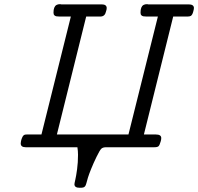

<svg xmlns="http://www.w3.org/2000/svg" viewBox="-20 -704 947 918"><path d="M79.1 -18.1Q79.1 -20 80.1 -27.1Q81.1 -34.2 85 -44.2Q88.9 -54.2 94.2 -58.1Q98.1 -61 107.9 -61H178.2L318.8 -625H263.2Q254.4 -625 249.3 -626Q244.1 -627 240 -630.9Q235.8 -634.8 235.8 -644Q235.8 -671.9 250 -680.2Q256.8 -684.1 267.1 -684.1Q268.1 -684.1 270 -683.6Q272 -683.1 272.9 -683.1H465.8Q489.7 -683.1 490.2 -666Q490.2 -658.2 486.8 -648.9Q481.9 -626 461.9 -625H392.1L252 -61H594.2L734.9 -625H679.2Q670.4 -625 665.3 -626Q660.2 -627 656 -630.9Q651.9 -634.8 651.9 -644Q651.9 -671.9 666 -680.2Q672.9 -684.1 683.1 -684.1Q684.1 -684.1 686 -683.6Q688 -683.1 689 -683.1H881.8Q906.7 -683.1 907.2 -666Q907.2 -659.2 903.1 -645.5Q898.9 -631.8 892.1 -627.9Q886.2 -625 877.9 -625H808.1L668 -61H725.1Q751 -61 751 -43.9Q751 -36.1 748 -26.9Q743.2 -9.8 738 -4.9Q732.9 0 717.8 0H487.8Q471.7 0 464.4 7.1Q457 14.2 441.9 45.2Q426.8 76.2 415.8 103.5Q404.8 130.9 400.4 145.5Q396 160.2 393.1 171.6Q390.1 183.1 386.5 187Q382.8 190.9 377.9 192.4Q373 193.8 360.8 193.8Q335.9 193.8 335.9 176.8Q335.9 172.9 340.1 155Q344.2 137.2 348.6 105.2Q353 73.2 353 36.1Q353 18.1 350.1 0H103Q79.1 0 79.1 -18.1Z"/></svg>

Font: CMU Concrete
Style: Italic
Weight: 500
Italic angle: -14.04°
Version: Version 0.7.0